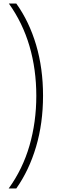

<svg xmlns="http://www.w3.org/2000/svg" viewBox="-20 -871 323 1084"><path d="M223 -331Q223 -175 183.5 -42Q144 91 72 193H29Q108 84 146.5 -49Q185 -182 185 -330Q185 -479 146.5 -610.5Q108 -742 30 -851H72Q145 -749 184 -617Q223 -485 223 -331Z"/></svg>

Font: Noto Sans Tamil UI Condensed ExtraLight
Style: Regular
Weight: 200
Width: 3
Designer: Jelle Bosma - Monotype Design Team
Foundry: Monotype Imaging Inc.
Version: Version 2.004; ttfautohint (v1.8.4.7-5d5b)